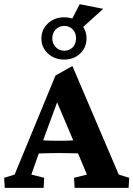

<svg xmlns="http://www.w3.org/2000/svg" viewBox="-24 -911 646 931"><path d="M-1 0 -3.9 -48.8 46.9 -64.5 245.1 -544.9 327.1 -590.8 551.8 -64.5 602.5 -48.8 599.6 0H337.9L335 -48.8L397.5 -64.5L344.7 -190.4L334 -223.6L236.3 -454.1L264.6 -446.3L183.6 -226.6L174.8 -197.3L127.9 -64.5L190.4 -48.8L187.5 0ZM151.4 -166V-232.4Q170.9 -231.4 195.3 -230Q219.7 -228.5 260.7 -228.5Q299.8 -228.5 325.7 -230Q351.6 -231.4 370.1 -232.4V-167Q351.6 -167 325.2 -168Q298.8 -168.9 260.7 -168.9Q220.7 -168.9 195.3 -168Q169.9 -167 151.4 -166ZM287.1 -622.1Q240.2 -622.1 208.5 -651.4Q176.8 -680.7 176.8 -724.6Q176.8 -767.6 208.5 -797.4Q240.2 -827.1 287.1 -827.1Q334 -827.1 364.7 -797.9Q395.5 -768.6 395.5 -724.6Q395.5 -680.7 364.7 -651.4Q334 -622.1 287.1 -622.1ZM288.1 -665Q312.5 -665 328.6 -681.6Q344.7 -698.2 344.7 -725.6Q344.7 -752 328.6 -768.6Q312.5 -785.2 288.1 -785.2Q262.7 -785.2 246.1 -768.1Q229.5 -751 229.5 -724.6Q229.5 -700.2 246.1 -682.6Q262.7 -665 288.1 -665ZM366.2 -768.6 309.6 -788.1 362.3 -890.6 476.6 -868.2Z"/></svg>

Font: Crimson Pro ExtraLight
Style: Bold
Weight: 700
Version: Version 1.002